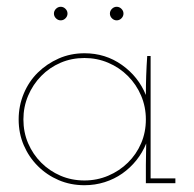

<svg xmlns="http://www.w3.org/2000/svg" viewBox="-20 -540 572 566"><path d="M497 0H410V-54Q410 -70 410.5 -85.5Q411 -101 411 -117Q400 -90 382 -67.5Q364 -45 340.5 -28.5Q317 -12 288.5 -3Q260 6 229 6Q188 6 153 -9Q118 -24 91.5 -50.5Q65 -77 50 -112Q35 -147 35 -188Q35 -228 50 -264Q65 -300 91.5 -326Q118 -352 153 -367.5Q188 -383 229 -383Q291 -383 339.5 -348.5Q388 -314 410 -260Q410 -289 411 -317.5Q412 -346 414 -375H424V-14H497ZM229 -369Q191 -369 158.5 -355Q126 -341 101.5 -316Q77 -291 63 -258Q49 -225 49 -188Q49 -150 63 -117.5Q77 -85 101.5 -60.5Q126 -36 158.5 -22Q191 -8 229 -8Q266 -8 299 -22Q332 -36 357 -60.5Q382 -85 396 -117.5Q410 -150 410 -188Q410 -225 396 -258Q382 -291 357 -316Q332 -341 299 -355Q266 -369 229 -369ZM179 -500Q179 -492 173 -486Q167 -480 159 -480Q151 -480 145 -486Q139 -492 139 -500Q139 -508 145 -514Q151 -520 159 -520Q167 -520 173 -514Q179 -508 179 -500ZM344 -500Q344 -492 338 -486Q332 -480 324 -480Q316 -480 310 -486Q304 -492 304 -500Q304 -508 310 -514Q316 -520 324 -520Q332 -520 338 -514Q344 -508 344 -500Z"/></svg>

Font: Josefin Slab Thin
Style: Regular
Weight: 100
Designer: Santiago Orozco
Foundry: Typemade
Version: Version 2.000